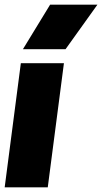

<svg xmlns="http://www.w3.org/2000/svg" viewBox="-21 -800 436 820"><path d="M183 0H-1L68 -530H252ZM259 -590H77L193 -780H395Z"/></svg>

Font: Tanohe Sans ExtraBold
Style: Italic
Weight: 800
Designer: Village Type and Design LLC & Cristiano Sobral
Foundry: Cooper Hewitt Smithsonian Design Museum
Version: Version 1.00;September 29, 2021;FontCreator 13.0.0.2655 64-b